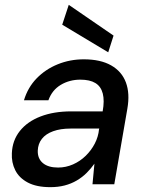

<svg xmlns="http://www.w3.org/2000/svg" viewBox="-20 -761 605 793"><path d="M188 12Q131 12 95 -7Q59 -26 43 -58Q27 -90 29 -128Q31 -181 62 -220Q93 -259 147.5 -280Q202 -301 274 -301H404Q412 -345 404.5 -374.5Q397 -404 374 -418Q351 -432 312 -432Q267 -432 231 -410.5Q195 -389 180 -347H79Q95 -400 131.5 -437.5Q168 -475 218.5 -495.5Q269 -516 326 -516Q395 -516 439 -491Q483 -466 500 -420.5Q517 -375 506 -312L452 0H362L370 -85Q356 -65 338 -47Q320 -29 297 -15.5Q274 -2 247 5Q220 12 188 12ZM220 -69Q252 -69 281.5 -82Q311 -95 334 -117.5Q357 -140 371.5 -168Q386 -196 389 -227L390 -230H271Q230 -230 199.5 -219Q169 -208 153 -187.5Q137 -167 136 -139Q135 -106 157 -87.5Q179 -69 220 -69ZM427 -545 237 -659 264 -741 449 -614Z"/></svg>

Font: DM Sans Medium
Style: Italic
Weight: 500
Italic angle: -10°
Designer: Colophon Foundry, Jonny Pinhorn
Foundry: Colophon Foundry
Version: Version 4.004;gftools[0.9.30]